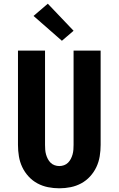

<svg xmlns="http://www.w3.org/2000/svg" viewBox="-20 -1008 640 1036"><path d="M300 8Q269 8 239 2Q209 -4 182 -18.5Q155 -33 134 -56Q113 -79 100 -106.5Q87 -134 82 -164.5Q77 -195 77 -226V-735H223V-226Q223 -213 224 -200Q225 -187 228.5 -174.5Q232 -162 238 -150.5Q244 -139 253 -130Q262 -121 274.5 -116.5Q287 -112 300 -112Q313 -112 325.5 -116.5Q338 -121 347 -130Q356 -139 362 -150.5Q368 -162 371.5 -174.5Q375 -187 376 -200Q377 -213 377 -226V-735H523V-226Q523 -195 518 -164.5Q513 -134 500 -106.5Q487 -79 466 -56Q445 -33 418 -18.5Q391 -4 361 2Q331 8 300 8ZM314 -788 161 -922 238 -988 377 -842Z"/></svg>

Font: Iosevka Aile Heavy
Style: Regular
Weight: 900
Designer: Belleve Invis
Foundry: Belleve Invis
Version: Version 31.1.0; ttfautohint (v1.8.4)